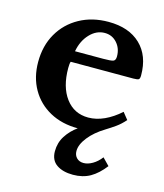

<svg xmlns="http://www.w3.org/2000/svg" viewBox="-115 -627 816 953"><g transform="rotate(15 292.5 -150.5)"><path d="M349 239Q297 239 265 217Q233 195 233 149Q233 105 255.5 70Q278 35 313 10Q231 10 169 -24Q107 -58 72.5 -118.5Q38 -179 38 -258Q38 -341 74.5 -404.5Q111 -468 176 -504Q241 -540 325 -540Q430 -540 489.5 -483Q549 -426 549 -325Q549 -309 543.5 -304.5Q538 -300 516 -300H194Q190 -291 190 -267Q190 -170 233 -112.5Q276 -55 349 -55Q390 -55 431.5 -74Q473 -93 512 -128L540 -93Q518 -68 495.5 -52Q473 -36 447 -20Q396 11 366 49Q336 87 336 120Q336 142 349.5 155.5Q363 169 385 169Q407 169 431 155Q455 141 474 116L509 152Q475 196 437.5 217.5Q400 239 349 239ZM201 -356H346Q386 -356 397.5 -360.5Q409 -365 409 -385Q409 -426 384 -454Q359 -482 321 -482Q278 -482 244.5 -446.5Q211 -411 201 -356Z"/></g></svg>

Font: Libre Baskerville
Style: Bold
Weight: 700
Designer: Pablo Impallari, Rodrigo Fuenzalida
Foundry: Pablo Impallari, Rodrigo Fuenzalida
Version: Version 1.051; ttfautohint (v1.8.4.7-5d5b)